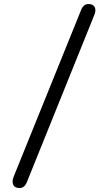

<svg xmlns="http://www.w3.org/2000/svg" viewBox="-20 -860 540 960"><path d="M421.9 -839.8Q457 -839.8 457 -806.6Q457 -797.9 451.2 -784.2L114.3 50.8Q102.5 80.1 78.1 80.1Q43 80.1 43 46.9Q43 37.1 47.9 24.4L385.7 -810.5Q397.5 -839.8 421.9 -839.8Z"/></svg>

Font: MotoyaLMaru
Style: W3 mono
Weight: 400
Version: Version 1.01